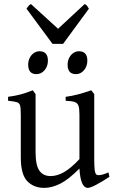

<svg xmlns="http://www.w3.org/2000/svg" viewBox="-20 -916 570 951"><path d="M373.5 -81.1Q317.9 -25.4 276.9 -5.4Q235.8 14.6 199.2 14.6Q147 14.6 115 -18.8Q83 -52.2 83 -136.2V-347.2Q83 -380.9 79.6 -393.1Q76.2 -405.3 64.7 -409.4Q53.2 -413.6 20 -417V-436.5Q54.2 -440.9 81.8 -448.2Q109.4 -455.6 142.6 -468.8L156.2 -449.7V-163.1Q156.2 -97.7 175 -70.8Q193.8 -43.9 231 -43.9Q263.2 -43.9 297.4 -63.5Q331.5 -83 373.5 -127.9V-347.2Q373.5 -377.9 368.9 -391.6Q364.3 -405.3 350.6 -410.4Q336.9 -415.5 305.2 -417V-436.5Q336.4 -440.4 366.5 -448.5Q396.5 -456.5 432.1 -468.8L446.8 -449.7V-124Q446.8 -91.8 449.2 -73.5Q451.7 -55.2 458 -50.8Q461.9 -48.3 468.8 -48.3Q485.8 -48.3 517.1 -62L522 -40Q483.9 -15.1 455.3 -0.2Q426.8 14.6 415 14.6Q378.9 14.6 373.5 -81.1ZM119.6 -595.7Q119.6 -613.8 127.2 -629.2Q134.8 -644.5 147.7 -653.3Q160.6 -662.1 175.8 -662.1Q217.3 -662.1 217.3 -615.7Q217.3 -587.9 200.9 -568.4Q184.6 -548.8 160.6 -548.8Q119.6 -548.8 119.6 -595.7ZM314.9 -595.7Q314.9 -613.8 322.5 -629.2Q330.1 -644.5 343 -653.3Q356 -662.1 371.1 -662.1Q412.6 -662.1 412.6 -615.7Q412.6 -587.9 396.2 -568.4Q379.9 -548.8 356 -548.8Q314.9 -548.8 314.9 -595.7ZM240.2 -698.7 111.3 -873Q112.8 -875 116.9 -881.1Q121.1 -887.2 124.5 -890.1Q127.9 -893.1 133.3 -896L267.6 -773.4L399.4 -896Q407.2 -892.1 410.4 -888.2Q413.6 -884.3 420.4 -873L292.5 -698.7Z"/></svg>

Font: David Libre
Style: Regular
Weight: 400
Version: Version 1.000